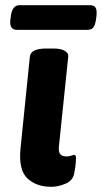

<svg xmlns="http://www.w3.org/2000/svg" viewBox="-20 -712 392 740"><path d="M178 8Q120 8 85.5 -24.5Q51 -57 59 -139L95 -493Q98 -525 158 -525H186Q216 -525 230.5 -515.5Q245 -506 243 -494L207 -147Q205 -126 212.5 -117.5Q220 -109 236 -109Q247 -109 254.5 -112Q262 -115 265 -115Q273 -115 273 -103Q273 -99 272 -84.5Q271 -70 266 -44Q261 -16 232.5 -4Q204 8 178 8ZM45 -597Q15 -597 20 -637L22 -652Q28 -692 55 -692H327Q342 -692 348 -683Q354 -674 352 -652L350 -637Q347 -616 340 -606.5Q333 -597 317 -597Z"/></svg>

Font: Asap Expanded Expanded Regular
Style: Bold Italic
Weight: 700
Width: 7
Italic angle: -6°
Designer: Pablo Cosgaya
Foundry: Omnibus-Type
Version: Version 3.001; ttfautohint (v1.8.4.7-5d5b)